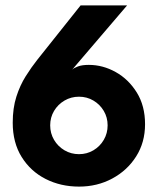

<svg xmlns="http://www.w3.org/2000/svg" viewBox="-20 -680 602 712"><path d="M309.4 -439.4Q361.4 -439.4 409 -412.8Q456.6 -386.3 487.3 -336.9Q517.9 -287.4 517.9 -219.4Q517.9 -152 484.9 -99.9Q451.9 -47.7 396.2 -17.9Q340.6 12 273.1 12Q205.1 12 149.3 -16.3Q93.5 -44.6 60.4 -97.7Q27.2 -150.9 27.2 -224.9Q27.2 -279.3 40.7 -321.5Q54.2 -363.8 75.3 -397.2Q96.4 -430.7 118.1 -458.1L278.9 -660H451.3L247.3 -421.3Q253.7 -427.9 269 -433.6Q284.2 -439.4 309.4 -439.4ZM272.9 -108.3Q302.3 -108.3 326.4 -122.6Q350.6 -137 364.9 -161.4Q379.1 -185.8 379.1 -215.1Q379.1 -244.5 364.9 -268.6Q350.6 -292.8 326.4 -307.1Q302.3 -321.4 272.9 -321.4Q243.6 -321.4 219.2 -307.1Q194.8 -292.8 180.4 -268.6Q166.1 -244.5 166.1 -215.1Q166.1 -185.8 180.4 -161.4Q194.8 -137 219.2 -122.6Q243.6 -108.3 272.9 -108.3Z"/></svg>

Font: League Spartan Extralight
Style: Regular
Weight: 200
Foundry: The League of Moveable Type
Version: Version 2.300; ttfautohint (v1.8.3)